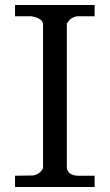

<svg xmlns="http://www.w3.org/2000/svg" viewBox="-20 -747 438 767"><path d="M247 -75Q254 -45 293 -45H358V0H40V-45L111 -46Q139 -50 152 -75V-652Q148 -675 105 -682H40V-727H358V-682H288Q261 -678 247 -652Z"/></svg>

Font: Sawarabi Mincho
Style: Regular
Weight: 400
Version: Version 1.00